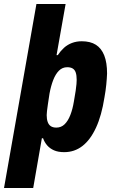

<svg xmlns="http://www.w3.org/2000/svg" viewBox="-53 -744 567 954"><path d="M-33 190 128 -724H273L228 -470H234Q248 -491 265 -506.5Q282 -522 304.5 -530.5Q327 -539 353 -539Q396 -539 423.5 -521.5Q451 -504 465 -468.5Q479 -433 479 -379Q478 -353 475 -323Q472 -293 466 -260Q452 -170 424 -109.5Q396 -49 356.5 -18.5Q317 12 266 12Q236 12 215.5 3Q195 -6 181.5 -21.5Q168 -37 161 -57H155L112 190ZM227 -110Q251 -110 268 -126.5Q285 -143 296.5 -172.5Q308 -202 314 -239Q320 -272 323 -293Q326 -314 327 -326.5Q328 -339 328 -347Q328 -369 323.5 -383Q319 -397 308.5 -403.5Q298 -410 281 -410Q257 -410 240 -393Q223 -376 211.5 -346.5Q200 -317 193 -279Q188 -247 185 -226Q182 -205 180.5 -192.5Q179 -180 179 -172Q179 -152 184 -138Q189 -124 199.5 -117Q210 -110 227 -110Z"/></svg>

Font: Archivo Condensed ExtraBold
Style: Italic
Weight: 800
Width: 3
Italic angle: -10°
Designer: Hector Gatti
Foundry: Omnibus-Type
Version: Version 2.001